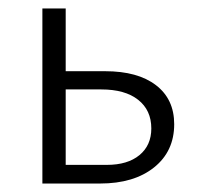

<svg xmlns="http://www.w3.org/2000/svg" viewBox="-20 -433 472 453"><path d="M391 -140Q391 -76 343.5 -38Q296 0 216 0H80V-413H135V-265H228Q305 -265 348 -232Q391 -199 391 -140ZM337 -130Q337 -173 306 -197.5Q275 -222 219 -222H135V-44H232Q281 -44 309 -67Q337 -90 337 -130Z"/></svg>

Font: Isabella Sans
Style: Regular
Weight: 400
Designer: Original fonts by Christian Thalmann (Catharsis Fonts), Modifications by Cristiano Sobral
Version: Version 0.002;July 12, 2020;FontCreator 13.0.0.2655 64-bit; 